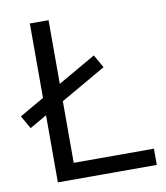

<svg xmlns="http://www.w3.org/2000/svg" viewBox="-101 -772 726 839"><g transform="rotate(-10 262.0 -352.5)"><path d="M88 0V-705H171V-72H527V0ZM12 -254 -21 -312 339 -519 372 -461Z"/></g></svg>

Font: Mulish
Style: Regular
Weight: 400
Designer: Vernon Adams
Foundry: Vernon Adams
Version: Version 3.603; ttfautohint (v1.8.3)